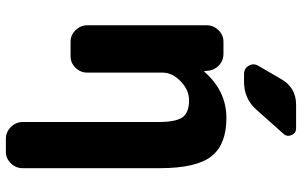

<svg xmlns="http://www.w3.org/2000/svg" viewBox="-207 -600 1027 653"><g transform="rotate(90 306.5 -273.5)"><path d="M122 0Q99 0 82.5 -17Q66 -34 66 -57V-463Q66 -486 82.5 -503Q99 -520 122 -520H163Q187 -520 203.5 -503.5Q220 -487 221 -463L222 -455Q222 -454 223 -454L225 -456Q290 -530 381 -530Q472 -530 512 -478.5Q552 -427 552 -303V163Q552 186 535.5 203Q519 220 496 220H452Q429 220 412 203Q395 186 395 163V-298Q395 -358 379 -380.5Q363 -403 321 -403Q286 -403 256.5 -374.5Q227 -346 227 -313V-57Q227 -34 210.5 -17Q194 0 171 0ZM336 -767H416Q433 -767 439.5 -751.5Q446 -736 435 -724L353 -632Q316 -590 259 -590H232Q213 -590 203.5 -606Q194 -622 204 -639L250 -718Q279 -767 336 -767Z"/></g></svg>

Font: Rounded Mplus 1c ExtraBold
Style: Regular
Weight: 800
Version: Version 1.059.20150529